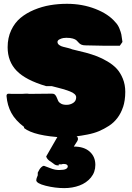

<svg xmlns="http://www.w3.org/2000/svg" viewBox="-20 -717 682 993"><path d="M167.5 214.8Q167.5 207 175.3 189.5V175.8Q180.7 165.5 183.6 160.2Q186.5 154.8 193.4 147.9Q200.2 141.1 207.5 140.6L238.8 152.3Q266.1 163.6 289.6 162.1Q330.6 162.1 330.6 142.6Q329.1 130.9 309.1 130.9Q303.2 130.9 299.3 132.8H283.7V138.7Q270.5 138.7 264.2 134.8L242.7 119.1Q235.8 115.7 228.5 108.4Q221.2 101.1 218.8 92.3L280.3 -14.6H367.7Q383.3 -13.2 383.3 2Q383.3 6.3 379.2 13.7Q375 21 369.1 29.3Q363.3 37.6 361.8 41Q414.6 41 443.8 67.1Q473.1 93.3 473.1 135.7Q473.1 173.3 450.2 201.2Q427.2 229 391.1 242.4Q355 255.9 312 255.9Q265.1 255.9 216.3 243.7Q167.5 231.4 167.5 214.8ZM421.9 -482.4Q408.7 -482.4 400.4 -486.3Q392.1 -490.2 387.2 -496.1Q382.3 -502 376.2 -507.8Q370.1 -513.7 356.9 -517.6Q343.8 -521.5 323.2 -521.5Q316.9 -521.5 307.9 -520.3Q298.8 -519 288.1 -513.7Q277.3 -508.3 277.3 -500Q277.3 -490.7 286.4 -484.1Q295.4 -477.5 306.9 -474.9Q318.4 -472.2 332.8 -468.5Q347.2 -464.8 353 -461.9L424.8 -444.3Q456.5 -435.5 481.9 -425.8Q507.3 -416 535.9 -399.2Q564.5 -382.3 583.5 -361.8Q602.5 -341.3 615.2 -310.3Q627.9 -279.3 627.9 -242.2Q627.9 -197.3 616.2 -162.1V-163.1Q606 -131.8 587.4 -107.2Q568.8 -82.5 543.5 -66.2Q518.1 -49.8 492.2 -38.8Q466.3 -27.8 432.4 -21.2Q398.4 -14.6 371.8 -11.5Q345.2 -8.3 310.5 -5.9Q156.7 -13.7 104.5 -54.7V-60.5Q60.1 -93.8 38.8 -132.8Q17.6 -171.9 13.7 -220.7Q13.7 -232.4 24.4 -232.4Q27.3 -232.4 33.2 -231.9Q39.1 -231.4 42 -231.4H91.8Q98.6 -232.4 111.3 -232.4H124Q127.9 -232.4 130.9 -231.4Q159.2 -232.4 227.5 -232.4H250Q259.8 -232.4 265.1 -226.6Q270.5 -220.7 273.7 -212.2Q276.9 -203.6 281 -195.1Q285.2 -186.5 295.9 -180.7Q306.6 -174.8 324.2 -174.8Q343.3 -174.8 358.6 -184.8Q374 -194.8 374 -213.9Q374 -222.7 365.7 -230.5Q357.4 -238.3 340.8 -244.6Q324.2 -251 311.3 -254.9Q298.3 -258.8 276.4 -264.2Q254.4 -269.5 248 -271.5H218.8Q112.8 -302.7 66.2 -350.8Q19.5 -398.9 19.5 -472.7Q19.5 -521.5 37.8 -560.5Q56.2 -599.6 86.2 -624.5Q116.2 -649.4 156.7 -666.3Q197.3 -683.1 239.3 -690.2Q281.2 -697.3 326.2 -697.3Q405.8 -697.3 473.9 -670.7Q542 -644 577.1 -601.6Q589.8 -588.9 597.7 -569.3Q605.5 -549.8 607.7 -538.3Q609.9 -526.9 613.3 -500L599.6 -480.5H516.6Q502.9 -480.5 471.2 -481.4Q439.5 -482.4 421.9 -482.4Z"/></svg>

Font: Bowlby One SC
Style: Regular
Weight: 400
Width: 1
Version: Version 1.2